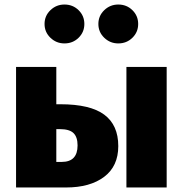

<svg xmlns="http://www.w3.org/2000/svg" viewBox="-20 -829 809 849"><path d="M265 -637Q229 -637 203 -662Q177 -687 177 -723Q177 -759 203 -784Q229 -809 265 -809Q302 -809 327.5 -784Q353 -759 353 -723Q353 -687 327.5 -662Q302 -637 265 -637ZM503 -637Q467 -637 441 -662Q415 -687 415 -723Q415 -759 441 -784Q467 -809 503 -809Q540 -809 565.5 -784Q591 -759 591 -723Q591 -687 565.5 -662Q540 -637 503 -637ZM247 -368Q379 -368 441 -322Q503 -276 503 -183Q503 -94 440.5 -47Q378 0 272 0H51V-533H229V-368ZM539 -533H717V0H539ZM253 -113Q323 -113 323 -186Q323 -223 305 -240.5Q287 -258 245 -258H229V-113Z"/></svg>

Font: FiraGO ExtraBold
Style: Regular
Weight: 800
Designer: bBox Type
Foundry: bBox Type GmbH
Version: Version 1.001;PS 001.001;hotconv 1.0.88;makeotf.lib2.5.64775